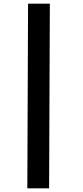

<svg xmlns="http://www.w3.org/2000/svg" viewBox="-20 -788 447 1040"><path d="M132 -768H250L246 232H128Z"/></svg>

Font: Noto Sans Display Ex Bold Cond
Style: Italic
Weight: 800
Width: 3
Italic angle: -12°
Designer: Monotype Design team
Foundry: Monotype Imaging Inc.
Version: Version 1.000